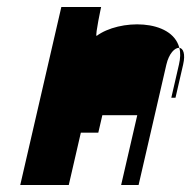

<svg xmlns="http://www.w3.org/2000/svg" viewBox="-20 -530 548 550"><path d="M38 0H177L211.6 -150H261.6L273.2 -200H373.2L327 0H377L456.6 -345C464 -377 481 -394 493.7 -393C472.1 -477 320.7 -475 256.6 -427C252.3 -430 269.7 -510 269.7 -510H155.7ZM493.7 -393C497.5 -379 496.8 -363 492.6 -345L470.7 -250H482.7L504.6 -345C511.8 -376 504.5 -392 493.7 -393Z"/></svg>

Font: Digital Distortion
Style: Obl
Weight: 400
Version: Version 1